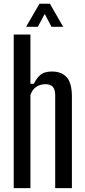

<svg xmlns="http://www.w3.org/2000/svg" viewBox="-20 -980 444 1000"><path d="M51.5 0V-800H138.5V-543.5H156Q172.5 -576 192.5 -591.8Q212.5 -607.5 250.5 -607.5Q301 -607.5 327.8 -577.2Q354.5 -547 354.5 -476.5V0H267.5V-483Q267.5 -514 255 -527.8Q242.5 -541.5 216.5 -541.5Q190.5 -541.5 169.2 -527.8Q148 -514 138.5 -485V0ZM116 -840.5 185.5 -960.5H240L309 -840.5H248L213 -907.5L177 -840.5Z"/></svg>

Font: Big Shoulders Display Thin SemiBold
Style: Regular
Weight: 600
Version: Version 2.002